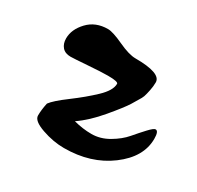

<svg xmlns="http://www.w3.org/2000/svg" viewBox="-114 -612 775 755"><g transform="rotate(30 274.0 -235.0)"><path d="M175 -481Q197 -481 246.5 -458Q296 -435 325 -435Q442 -435 442 -393Q442 -376 438 -356Q434 -336 430 -324L425 -313Q416 -297 400.5 -272Q385 -247 337.5 -190.5Q290 -134 243 -102Q284 -91 324 -91Q364 -91 401.5 -113Q439 -135 462 -162Q485 -189 505.5 -211Q526 -233 534 -233Q548 -233 548 -198Q548 -115 463.5 -52Q379 11 258 11Q209 11 157.5 -7Q106 -25 106 -49Q106 -75 113 -107Q128 -128 180.5 -167Q233 -206 273 -244Q313 -282 313 -312Q313 -322 266 -322Q237 -322 175.5 -317.5Q114 -313 101 -313Q76 -313 63 -328Q50 -343 50 -367Q50 -408 84.5 -444.5Q119 -481 175 -481Z"/></g></svg>

Font: LeckerliOne
Style: Regular
Weight: 400
Designer: Gesine Todt
Foundry: Gesine Todt
Version: Version 1.000